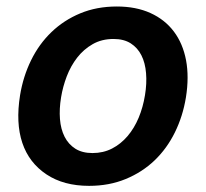

<svg xmlns="http://www.w3.org/2000/svg" viewBox="-20 -573 648 603"><path d="M43 -273.8Q52.6 -332.7 77.6 -383.7Q102.6 -434.7 141.5 -472.1Q180.4 -509.6 232.1 -531.1Q283.7 -552.6 346.9 -552.6Q407.3 -552.6 452.6 -532Q497.9 -511.4 526.1 -473.9Q554.3 -436.4 564.3 -383.9Q574.2 -331.3 563.9 -267Q554.3 -208.1 529.3 -157.3Q504.3 -106.5 465.4 -69.2Q426.5 -32 374.6 -10.7Q322.8 10.7 259.9 10.7Q180 10.7 126.1 -25.2Q71 -61.8 50.1 -124.3Q29.1 -186.8 43 -273.8ZM270.6 -92.3Q304.3 -92.3 331.9 -106.5Q359.4 -120.7 380.5 -145.4Q401.6 -170.1 415.5 -203.3Q429.3 -236.5 435.4 -274.5Q441.4 -311.1 438.7 -343.2Q436.1 -375.4 424.2 -399.1Q412.3 -422.9 390.6 -436.8Q369 -450.6 336.6 -450.6Q299.4 -450.6 271 -434.3Q242.5 -418 222.3 -391.9Q202.1 -365.8 189.6 -333.1Q177.2 -300.4 171.9 -267.8Q165.8 -231.2 168.3 -199.2Q170.8 -167.3 182.9 -143.5Q195 -119.7 216.6 -106Q238.3 -92.3 270.6 -92.3Z"/></svg>

Font: Inter P Semi Bold
Style: Italic
Weight: 600
Italic angle: 9.39999°
Designer: Rasmus Andersson
Foundry: rsms
Version: Version 3.018;git-588b23468